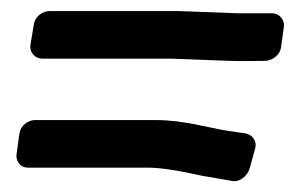

<svg xmlns="http://www.w3.org/2000/svg" viewBox="-20 -497 533 347"><path d="M10 -219C8 -208 15 -194 31 -194H250C264 -194 291 -191 328 -183C341 -180 351 -178 365 -176L399 -170C413 -167 427 -179 431 -192L441 -228C445 -241 437 -254 423 -256L389 -261C357 -266 312 -280 262 -280H43C32 -280 17 -271 15 -255ZM395 -387C427 -386 429 -387 459 -387C470 -387 486 -396 488 -412L493 -448C495 -459 487 -473 471 -473H409L304 -477H69C58 -477 43 -468 41 -452L35 -416C33 -405 41 -391 57 -391H290Z"/></svg>

Font: Reckless Catfish
Style: HeavyIt
Weight: 400
Foundry: Cannot Into Space Fonts
Version: Version 0.2894